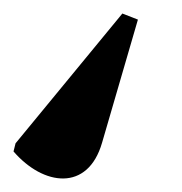

<svg xmlns="http://www.w3.org/2000/svg" viewBox="-100 -72 269 284"><path d="M81 -52 -77 140 -80 152C-36 203 30 212 51 139L104 -43Z"/></svg>

Font: Noto Serif Display SemiCondensed ExtraBold
Style: Italic
Weight: 800
Width: 4
Italic angle: -12°
Designer: Monotype Design Team
Foundry: Monotype Imaging Inc.
Version: Version 2.009